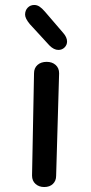

<svg xmlns="http://www.w3.org/2000/svg" viewBox="-20 -756 366 773"><path d="M109 -49 117 -461Q117 -482 131 -494.5Q145 -507 168 -507Q190 -507 204 -494.5Q218 -482 218 -461L206 -48Q206 -28 193 -15.5Q180 -3 158 -3Q137 -3 123 -15.5Q109 -28 109 -49ZM179 -573 100 -659Q81 -682 81 -697Q81 -714 91.5 -725Q102 -736 118 -736Q129 -736 139 -729.5Q149 -723 161 -709L234 -624Q250 -606 250 -589Q250 -575 240 -565Q230 -555 215 -555Q197 -555 179 -573Z"/></svg>

Font: Mali Medium
Style: Regular
Weight: 500
Version: Version 1.000; ttfautohint (v1.6)